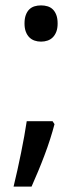

<svg xmlns="http://www.w3.org/2000/svg" viewBox="-20 -570 308 719"><path d="M176.8 -116.2 184.1 -105Q177.2 -78.6 167.7 -48.8Q158.2 -19 146.7 11.2Q135.3 41.5 122.8 71.5Q110.4 101.6 98.1 128.9H30.8Q38.1 99.1 45.2 66.9Q52.2 34.7 58.8 2.7Q65.4 -29.3 70.8 -59.8Q76.2 -90.3 80.1 -116.2ZM71.8 -481.9Q71.8 -501 76.7 -513.9Q81.5 -526.9 89.8 -534.9Q98.1 -543 109.4 -546.4Q120.6 -549.8 133.8 -549.8Q146.5 -549.8 158 -546.4Q169.4 -543 177.7 -534.9Q186 -526.9 190.9 -513.9Q195.8 -501 195.8 -481.9Q195.8 -463.9 190.9 -451.2Q186 -438.5 177.7 -430.2Q169.4 -421.9 158 -418Q146.5 -414.1 133.8 -414.1Q120.6 -414.1 109.4 -418Q98.1 -421.9 89.8 -430.2Q81.5 -438.5 76.7 -451.2Q71.8 -463.9 71.8 -481.9Z"/></svg>

Font: Droid Sans
Style: Regular
Weight: 400
Version: Version 1.00 build 113